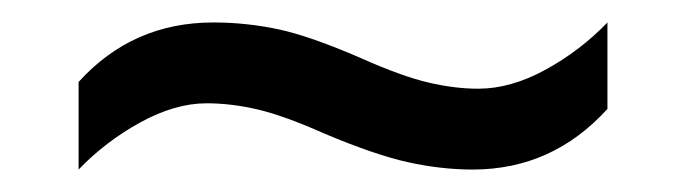

<svg xmlns="http://www.w3.org/2000/svg" viewBox="-20 -438 612 171"><path d="M269 -319Q233 -335 209.5 -340.5Q186 -346 164 -346Q136 -346 105 -329Q74 -312 50 -287V-365Q98 -418 170 -418Q199 -418 227.5 -412Q256 -406 302 -386Q338 -370 361.5 -364.5Q385 -359 406 -359Q435 -359 466 -376Q497 -393 521 -418V-341Q472 -287 401 -287Q373 -287 343.5 -293.5Q314 -300 269 -319Z"/></svg>

Font: Noto Sans Saurashtra
Style: Regular
Weight: 400
Designer: Monotype Design Team
Foundry: Monotype Imaging Inc.
Version: Version 2.001; ttfautohint (v1.8.4.7-5d5b)